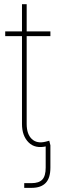

<svg xmlns="http://www.w3.org/2000/svg" viewBox="-20 -696 280 917"><path d="M95.7 201.2V178.7Q105 178.7 114.7 178.7Q124.5 178.7 130.9 178.7Q166 178.7 182.1 161.6Q198.2 144.5 198.2 104.5V-2H220.7V104.5Q220.7 154.3 198.2 177.7Q175.8 201.2 130.9 201.2Q124.5 201.2 114.3 201.2Q104 201.2 95.7 201.2ZM220.7 -545.9V-523.4H4.9V-545.9ZM85 -675.8H107.4V-104Q107.4 -55.2 132.1 -32Q156.7 -8.8 198.7 -19.5Q202.6 -20.5 207 -21.7Q211.4 -22.9 215.3 -23.9L220.7 -2Q216.3 -1 211.7 0.2Q207 1.5 202.6 2.4Q147.9 15.6 116.5 -15.9Q85 -47.4 85 -104Z"/></svg>

Font: Inter Thin
Style: Regular
Weight: 250
Designer: Rasmus Andersson
Foundry: rsms
Version: Version 4.001;git-66647c0bb